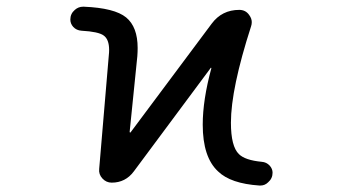

<svg xmlns="http://www.w3.org/2000/svg" viewBox="-20 -577 1040 585"><path d="M625 -504.9Q656.2 -546.9 709 -546.9Q728.5 -546.9 739.3 -531.2Q747.1 -520.5 747.1 -509.8Q747.1 -502.9 745.1 -497.1Q683.6 -306.6 683.6 -203.1Q683.6 -130.9 708 -107.4Q726.6 -88.9 777.3 -84Q792 -83 801.8 -72.3Q810.5 -62.5 810.5 -50.8Q810.5 -33.2 796.9 -21.5Q787.1 -11.7 773.4 -11.7Q771.5 -11.7 770.5 -11.7Q682.6 -17.6 644.5 -54.7Q597.7 -97.7 597.7 -197.3Q597.7 -272.5 624 -369.1Q624 -370.1 623 -370.6Q622.1 -371.1 622.1 -370.1L387.7 -54.7Q362.3 -20.5 320.3 -20.5Q303.7 -20.5 292 -33.2Q280.3 -45.9 282.2 -62.5L311.5 -408.2Q312.5 -417 312.5 -424.8Q312.5 -457 295.9 -468.8Q280.3 -480.5 228.5 -483.4Q212.9 -484.4 203.1 -495.1Q194.3 -504.9 194.3 -517.6Q194.3 -535.2 208 -546.9Q218.8 -556.6 233.4 -556.6Q234.4 -556.6 235.4 -556.6Q329.1 -552.7 364.3 -523.9Q399.4 -495.1 399.4 -430.7Q399.4 -418.9 398.4 -405.3L375 -174.8Q375 -173.8 376.5 -173.3Q377.9 -172.9 377.9 -173.8Z"/></svg>

Font: Rounded Mgen+ 2m regular
Style: Regular
Weight: 400
Designer: [Source Han Sans]
Ryoko NISHIZUKA  (kana & ideographs); Paul D. Hunt (Latin, Greek & Cyrillic); Wenlong ZHANG  (bopomofo
Version: Version 1.059.20150602